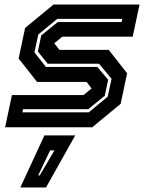

<svg xmlns="http://www.w3.org/2000/svg" viewBox="-20 -560 642 845"><path d="M2.5 0 32.5 -141.5H347.5L384.5 -172L384 -169.5L361 -199.5H143L62 -302.5L90.5 -437L215.5 -540H594L564 -398.5H254L217 -368L217.5 -371L241.5 -340.5H458.5L539.5 -237.5L511 -103L386 0ZM78.5 -65.5H370.5L454 -134.5L471 -213L416 -279.5H190L146.5 -333.5L161.5 -404L234 -463H515.5L518.5 -477H232L148.5 -408L131.5 -329.5L182 -265.5H408L456 -209L441 -138.5L368.5 -79.5H81.5ZM69.5 265 175.5 36H311L182.5 265ZM148 212H155L219.5 102H200.5Z"/></svg>

Font: Tourney
Style: Bold Italic
Weight: 700
Italic angle: -12°
Version: Version 1.015